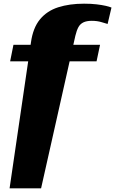

<svg xmlns="http://www.w3.org/2000/svg" viewBox="-20 -786 625 1042"><path d="M53 -543H523L504 -453H35ZM478 -673Q450 -673 432.5 -664.5Q415 -656 405.5 -638.5Q396 -621 389 -592L203 236H32L148 -556Q159 -635 197 -681Q235 -727 296 -746.5Q357 -766 436 -766Q475 -766 504 -762.5Q533 -759 553 -754.5Q573 -750 585 -745L564 -656Q556 -658 532 -665.5Q508 -673 478 -673Z"/></svg>

Font: Roboto Serif 20pt Black
Style: Italic
Weight: 900
Italic angle: -10°
Version: Version 1.008